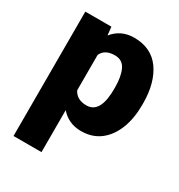

<svg xmlns="http://www.w3.org/2000/svg" viewBox="-175 -656 913 978"><g transform="rotate(30 281.5 -167.5)"><path d="M536.6 -270.5C536.6 -351.1 519 -415.5 484.4 -464.8C449.2 -513.7 397.9 -538.1 331.1 -538.1C276.4 -538.1 236.3 -516.6 206.5 -479.5L201.2 -528.3H47.9V203.1H212.4V-43.5C241.7 -10.3 280.3 9.8 331.5 9.8C376 9.8 413.6 -2 444.3 -25.9C504.9 -72.8 536.6 -158.2 536.6 -260.3ZM372.1 -260.3C372.1 -181.2 353.5 -117.2 291 -117.2C250.5 -117.2 226.1 -133.3 212.4 -160.6V-369.1C225.6 -397 251.5 -411.1 290 -411.1C320.8 -411.1 341.8 -397.9 354 -371.6C366.2 -345.2 372.1 -311.5 372.1 -270.5Z"/></g></svg>

Font: Vazirmatn Black
Style: Regular
Weight: 900
Designer: Saber Rastikerdar
Foundry: Saber Rastikerdar
Version: Version 33.003